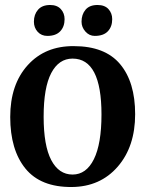

<svg xmlns="http://www.w3.org/2000/svg" viewBox="-20 -742 580 770"><path d="M170 -598Q146 -598 131 -614.5Q116 -631 116 -655Q116 -684 132.5 -703Q149 -722 181 -722Q209 -722 224 -705.5Q239 -689 239 -665Q239 -635 221.5 -616.5Q204 -598 170 -598ZM360 -598Q338 -598 322.5 -615.5Q307 -633 307 -655Q307 -684 323 -703Q339 -722 371 -722Q400 -722 415 -705.5Q430 -689 430 -665Q430 -635 412.5 -616.5Q395 -598 360 -598ZM268 8Q143 9 82 -66Q21 -141 21 -273Q21 -403 91 -480.5Q161 -558 276 -557Q401 -557 461.5 -485Q522 -413 522 -284Q522 -154 452 -73.5Q382 7 268 8ZM271 -507Q216 -507 185.5 -449Q155 -391 155 -274Q155 -158 185.5 -100Q216 -42 271 -42Q326 -42 356.5 -103.5Q387 -165 387 -283Q387 -507 271 -507Z"/></svg>

Font: Aikya
Style: Bold
Weight: 700
Designer: Neelakash Kshetrimayum (Latin subset based on Merriweather by Eben Sorkin)
Foundry: Brand New Type
Version: Version 1.00 b005